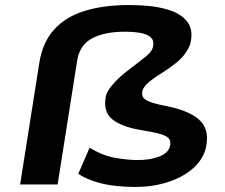

<svg xmlns="http://www.w3.org/2000/svg" viewBox="-20 -733 893 763"><path d="M517 10Q478 10 437.5 5.5Q397 1 360 -10.5Q323 -22 291 -42L336 -146Q387 -115 436 -106Q485 -97 528 -97Q578 -97 613 -111Q648 -125 655 -150Q660 -169 652.5 -180.5Q645 -192 620.5 -199.5Q596 -207 547 -215Q463 -228 425 -260Q387 -292 402 -356Q409 -374 423 -391.5Q437 -409 458 -428Q479 -447 509 -469Q542 -494 562 -510.5Q582 -527 587 -543Q594 -568 581.5 -582Q569 -596 541.5 -601.5Q514 -607 476 -607Q395 -607 345 -580Q295 -553 286 -488L209 0H60L136 -482Q149 -565 195.5 -616Q242 -667 317.5 -690Q393 -713 492 -713Q581 -713 639.5 -697Q698 -681 724 -647Q750 -613 736 -558Q730 -541 717 -522Q704 -503 681 -484Q658 -465 625 -444Q605 -432 588 -419.5Q571 -407 561 -396.5Q551 -386 547 -375Q542 -357 549 -346Q556 -335 580.5 -326.5Q605 -318 653 -309Q743 -289 779 -249.5Q815 -210 796 -137Q782 -93 742.5 -60Q703 -27 644.5 -8.5Q586 10 517 10Z"/></svg>

Font: Nunito Sans 7pt Expanded
Style: Bold Italic
Weight: 700
Width: 7
Italic angle: -9°
Designer: Vernon Adams
Foundry: Vernon Adams
Version: Version 3.101;gftools[0.9.27]